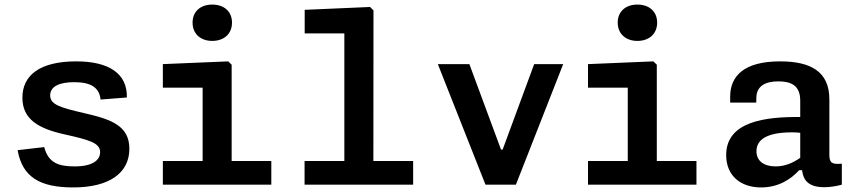

<svg xmlns="http://www.w3.org/2000/svg" viewBox="-20 -808 3760 840"><path d="M313.5 -539.5C154.5 -539.5 78 -479 78 -380.5C78 -285 150 -245 263 -220C372.5 -195.5 418 -182.5 418 -142C418 -109 387.5 -80 307 -80C237.5 -80 191.5 -94.5 173.5 -164.5L57 -151C78 -33 154.5 12 300.5 12C461.5 12 546 -53.5 546 -157C546 -257.5 467.5 -286 348.5 -313C243 -337.5 199.5 -350.5 199.5 -390.5C199.5 -429 238 -448.5 305 -448.5C379.5 -448.5 415 -423.5 420 -372.5L535 -381.5C537.5 -486 457 -539.5 313.5 -539.5Z M692.5 0H1167V-103.5H993.5V-525L978.5 -539.5L692.5 -527.5V-424.5H866.5V-103.5H692.5ZM908.5 -629C960 -629 995 -660 995 -709C995 -758 960 -788 908.5 -788C857.5 -788 822.5 -758 822.5 -709C822.5 -660 857.5 -629 908.5 -629Z M1312.5 0H1787.5V-103.5H1613.5L1614 -762.5L1599 -777.5L1313 -765V-662H1486.5V-103.5H1312.5Z M1895.5 -527.5 2104 0H2237L2444 -527.5H2317L2179 -153.5H2172L2033.5 -527.5Z M2552.5 0H3027V-103.5H2853.5V-525L2838.5 -539.5L2552.5 -527.5V-424.5H2726.5V-103.5H2552.5ZM2768.5 -629C2820 -629 2855 -660 2855 -709C2855 -758 2820 -788 2768.5 -788C2717.5 -788 2682.5 -758 2682.5 -709C2682.5 -660 2717.5 -629 2768.5 -629Z M3393 -539.5C3235 -539.5 3174.5 -475.5 3174.5 -385V-359H3288.5L3289 -379.5C3289.5 -432 3328.5 -452 3385.5 -452C3442 -452 3481 -433.5 3481 -367.5V-296C3329.5 -297.5 3157 -277.5 3157 -129.5C3157 -41.5 3217.5 12 3310 12C3384.5 12 3439 -22.5 3476.5 -63.5H3489C3494 -20.5 3516 11 3586 11C3609.5 11 3635 7.5 3663 0V-92C3619.5 -87.5 3608.5 -96.5 3608.5 -130V-373.5C3608.5 -495.5 3526 -539.5 3393 -539.5ZM3289.5 -146.5C3289.5 -203 3346 -229 3445 -229C3457.5 -229 3469.5 -228.5 3481 -227V-117.5C3449 -95 3413.5 -80 3373 -80C3321 -80 3289.5 -104.5 3289.5 -146.5Z"/></svg>

Font: Monaspace Neon SemiBold
Style: Regular
Weight: 600
Designer: Riley Cran & the Lettermatic Team
Foundry: Lettermatic
Version: Version 1.200 (Monaspace Neon)